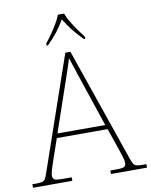

<svg xmlns="http://www.w3.org/2000/svg" viewBox="-103 -1003 847 1076"><g transform="rotate(-10 320.5 -465.5)"><path d="M-4 0V-20H18Q41 -20 52 -23Q63 -26 69.5 -36Q76 -46 83 -68L306 -714H335L558 -68Q566 -46 572 -36Q578 -26 589 -23Q600 -20 623 -20H645V0H440V-20H474Q512 -20 520.5 -27Q529 -34 529 -48Q529 -60 523 -80Q517 -100 510.5 -119Q504 -138 501 -147L465 -251H176L140 -147Q137 -138 130.5 -119Q124 -100 118 -80Q112 -60 112 -48Q112 -34 121 -27Q130 -20 167 -20H220V0ZM184 -276H456L379 -505Q370 -532 359 -564.5Q348 -597 338 -628Q328 -659 321 -680Q317 -665 306.5 -634Q296 -603 285 -570.5Q274 -538 266 -515ZM210 -784Q226 -803 244 -829Q262 -855 278 -882Q294 -909 302 -931H337Q345 -909 361 -882Q377 -855 395.5 -829Q414 -803 429 -784V-771H422Q385 -809 363.5 -836.5Q342 -864 319 -901Q297 -864 276 -836.5Q255 -809 217 -771H210Z"/></g></svg>

Font: Noto Serif Myanmar Thin
Style: Regular
Weight: 100
Designer: Ben Mitchell and the Monotype Design Team
Foundry: Monotype Imaging Inc.
Version: Version 2.106; ttfautohint (v1.8.4.7-5d5b)